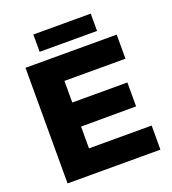

<svg xmlns="http://www.w3.org/2000/svg" viewBox="-153 -979 981 1094"><g transform="rotate(-20 337.5 -432.0)"><path d="M631 0H68V-701H621V-555H251V-424H585V-279L251 -278V-146H631ZM523 -759H175V-864H523Z"/></g></svg>

Font: Argentum Novus
Style: Bold
Weight: 700
Designer: Julieta Ulanovsky (font) & Cristiano Sobral (main changes)
Foundry: Julieta Ulanovsky (font) & Cristiano Sobral (main changes)
Version: Version 3.00;November 27, 2020;FontCreator 13.0.0.2655 64-bi